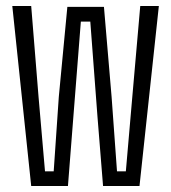

<svg xmlns="http://www.w3.org/2000/svg" viewBox="-20 -620 570 640"><path d="M84 0 21 -600H84L108.5 -297L130 -49H159L176 -297L204.5 -597H326.5L352 -297L370 -49H399.5L421 -297L447.5 -600H509.5L445 0H323.5L305 -230L281 -548H249.5L224.5 -230L206.5 0Z"/></svg>

Font: Big Shoulders Text Thin Light
Style: Regular
Weight: 300
Version: Version 2.002